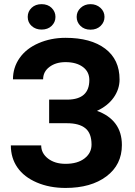

<svg xmlns="http://www.w3.org/2000/svg" viewBox="-20 -904 657 933"><path d="M414.1 -515.1Q414.1 -555.7 382.3 -578.9Q350.6 -602.1 298.3 -602.1Q251.5 -602.1 220.5 -578.9Q189.5 -555.7 189.5 -518.6H43Q43 -576.2 75.4 -622.3Q107.9 -668.5 167.7 -694.3Q227.5 -720.2 298.3 -720.2Q421.4 -720.2 491.2 -667.5Q561 -614.7 561 -518.1Q561 -470.7 532.5 -430.2Q503.9 -389.6 451.2 -365.2Q509.8 -344.7 541 -303Q572.3 -261.2 572.3 -199.2Q572.3 -103.5 497.3 -47.1Q422.4 9.3 298.3 9.3Q220.7 9.3 158.7 -17.3Q96.7 -43.9 64.7 -90.1Q32.7 -136.2 32.7 -197.3H180.2Q180.2 -159.2 213.4 -133.5Q246.6 -107.9 298.3 -107.9Q356.9 -107.9 390.9 -134.3Q424.8 -160.6 424.8 -201.2Q424.8 -256.8 394.5 -281Q364.3 -305.2 306.2 -305.2H218.8V-419.9H309.1Q414.1 -421.4 414.1 -515.1ZM114.7 -821.8Q114.7 -848.1 133.5 -866Q152.3 -883.8 182.1 -883.8Q212.4 -883.8 231 -865.5Q249.5 -847.2 249.5 -821.8Q249.5 -796.4 231 -778.3Q212.4 -760.3 182.1 -760.3Q153.3 -760.3 134 -777.6Q114.7 -794.9 114.7 -821.8ZM352.5 -821.8Q352.5 -847.7 371.8 -865.7Q391.1 -883.8 419.9 -883.8Q448.2 -883.8 468 -866Q487.8 -848.1 487.8 -821.8Q487.8 -796.4 469 -778.1Q450.2 -759.8 419.9 -759.8Q389.6 -759.8 371.1 -778.1Q352.5 -796.4 352.5 -821.8Z"/></svg>

Font: RobotoInd
Style: Bold
Weight: 700
Designer: Google
Version: Version 2.001150; 2014